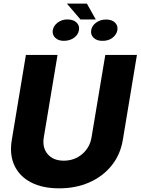

<svg xmlns="http://www.w3.org/2000/svg" viewBox="-20 -1032 779 1064"><path d="M563.5 -727.5H738.8L660.6 -256.3Q647 -174.8 598.4 -114.5Q549.8 -54.2 474.9 -21.2Q399.9 11.7 308.1 11.7Q215.8 11.7 152.1 -21.2Q88.4 -54.2 60.1 -114.5Q31.7 -174.8 45.4 -256.3L123.5 -727.5H298.8L222.7 -271Q213.4 -214.4 244.1 -178Q274.9 -141.6 333.5 -141.6Q392.6 -141.6 435.3 -178Q478 -214.4 487.3 -271ZM485.4 -865.2Q489.7 -890.1 513.2 -907Q536.6 -923.8 567.4 -923.8Q600.6 -923.8 617.7 -906.5Q634.8 -889.2 630.4 -865.2Q626.5 -840.8 603.8 -823Q581.1 -805.2 547.9 -805.7Q517.1 -805.2 499 -822.3Q481 -839.4 485.4 -865.2ZM272.5 -865.2Q276.9 -889.6 299.8 -907Q322.8 -924.3 353.5 -924.3Q386.7 -924.3 404.3 -907Q421.9 -889.6 417.5 -865.2Q413.6 -839.4 389.9 -822.5Q366.2 -805.7 334 -805.7Q303.2 -805.7 285.9 -822.8Q268.6 -839.8 272.5 -865.2ZM461.4 -1012.2 510.7 -924.3H425.8L350.6 -1012.2Z"/></svg>

Font: Inter Display Extra Bold
Style: Italic
Weight: 800
Italic angle: -9.39999°
Designer: Rasmus Andersson
Foundry: rsms
Version: Version 4.000;git-4fc901f